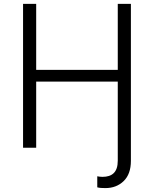

<svg xmlns="http://www.w3.org/2000/svg" viewBox="-20 -747 779 971"><path d="M163 -727.3V-393.8H575.6V-727.3H642V66.4Q642 133.2 605.5 168.7Q568.9 204.2 513.1 204.2Q502.1 204.2 491.1 203.5Q480.1 202.8 471.9 200.3V144.5Q476.9 145.6 483.8 146.5Q490.8 147.4 498.2 147.4Q516.3 147.4 530.5 142.9Q544.7 138.5 554.9 128.7Q565 119 570.3 103.3Q575.6 87.7 575.6 65.3V-334.2H163V0H96.6V-727.3Z"/></svg>

Font: Inter P Light
Style: Regular
Weight: 300
Designer: Rasmus Andersson
Foundry: rsms
Version: Version 3.018;git-588b23468